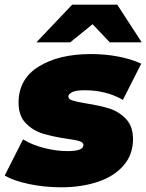

<svg xmlns="http://www.w3.org/2000/svg" viewBox="-37 -787 623 817"><path d="M-17 -40 61 -194Q100 -170 151.5 -157Q203 -144 251 -144Q318 -144 318 -170Q318 -181 300.5 -186.5Q283 -192 245 -197Q186 -206 145 -218.5Q104 -231 73 -262.5Q42 -294 42 -350Q42 -451 128 -504Q214 -557 350 -557Q410 -557 465.5 -546.5Q521 -536 564 -516L486 -362Q415 -403 323 -403Q287 -403 270.5 -395Q254 -387 254 -376Q254 -365 271 -359.5Q288 -354 329 -347Q387 -338 427.5 -325.5Q468 -313 498.5 -281.5Q529 -250 529 -195Q529 -129 488.5 -82.5Q448 -36 378.5 -13Q309 10 223 10Q152 10 86 -4Q20 -18 -17 -40ZM430 -607 357 -684 262 -607H118L270 -767H462L566 -607Z"/></svg>

Font: Montserrat Alternates Black
Style: Italic
Weight: 900
Italic angle: -11.3°
Designer: Julieta Ulanovsky
Foundry: Julieta Ulanovsky
Version: Version 7.200